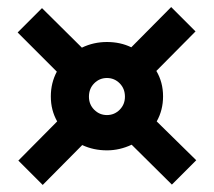

<svg xmlns="http://www.w3.org/2000/svg" viewBox="-20 -575 606 544"><path d="M101 -51 32 -120 142 -231Q133 -247 128.5 -264.5Q124 -282 124 -302Q124 -340 141 -372L30 -483L99 -552L212 -440Q245 -456 283 -456Q321 -456 352 -441L465 -555L534 -486L423 -374Q442 -342 442 -302Q442 -263 424 -231L536 -121L467 -52L353 -165Q336 -157 318.5 -153Q301 -149 283 -149Q245 -149 213 -164ZM283 -249Q304 -249 319 -264Q334 -279 334 -301Q334 -324 319 -339Q304 -354 283 -354Q262 -354 247 -339Q232 -324 232 -301Q232 -279 247 -264Q262 -249 283 -249Z"/></svg>

Font: Alumni Sans Thin Black
Style: Regular
Weight: 900
Version: Version 1.018